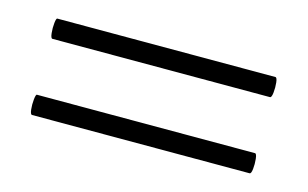

<svg xmlns="http://www.w3.org/2000/svg" viewBox="-39 -360 547 341"><g transform="rotate(15 234.0 -189.5)"><path d="M34 -101Q31 -101 30 -110Q29 -119 30 -128.5Q31 -138 33 -138H434Q437 -138 438 -128.5Q439 -119 438 -110Q437 -101 434 -101ZM34 -241Q31 -241 30 -250.5Q29 -260 30 -269Q31 -278 33 -278H434Q437 -278 438 -269Q439 -260 438 -250.5Q437 -241 434 -241Z"/></g></svg>

Font: Cormorant Garamond Light
Style: Regular
Weight: 300
Designer: Christian Thalmann (Catharsis Fonts)
Foundry: Catharsis Fonts
Version: Version 4.001